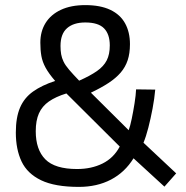

<svg xmlns="http://www.w3.org/2000/svg" viewBox="-20 -722 729 752"><path d="M289 10Q195 10 141 -16Q87 -42 64.5 -89.5Q42 -137 42 -203Q42 -262 58.5 -300.5Q75 -339 109.5 -363.5Q144 -388 196 -405Q171 -434 158.5 -457Q146 -480 142 -503Q138 -526 138 -555Q138 -599 158.5 -632Q179 -665 218.5 -683.5Q258 -702 314 -702Q373 -702 412 -683.5Q451 -665 470 -630.5Q489 -596 489 -549Q489 -513 480 -486Q471 -459 452.5 -437.5Q434 -416 405 -397Q376 -378 336 -359L484 -212Q490 -228 496 -257Q502 -286 507 -317.5Q512 -349 513 -372L588 -371Q585 -336 577.5 -296.5Q570 -257 561 -222Q552 -187 542 -163L670 -43L624 9L503 -102Q469 -47 414.5 -18.5Q360 10 289 10ZM282 -60Q338 -60 381.5 -81.5Q425 -103 449 -148L240 -356Q198 -343 171.5 -324.5Q145 -306 132.5 -278Q120 -250 120 -208Q120 -136 157.5 -98Q195 -60 282 -60ZM290 -406Q333 -425 359.5 -443.5Q386 -462 398 -485.5Q410 -509 410 -544Q410 -588 387.5 -611Q365 -634 314 -634Q268 -634 242.5 -611.5Q217 -589 217 -542Q217 -524 219.5 -509.5Q222 -495 229 -480.5Q236 -466 251 -448.5Q266 -431 290 -406Z"/></svg>

Font: Cairo
Style: Regular
Weight: 400
Designer: Mohamed Gaber, Accademia di Belle Arti di Urbino
Foundry: Kief Type Foundry, Accademia di Belle Arti di Urbino
Version: Version 3.120